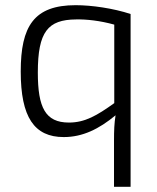

<svg xmlns="http://www.w3.org/2000/svg" viewBox="-20 -517 606 741"><path d="M484 204V-463C417 -485 334 -497 272 -497C111 -497 60 -416 60 -241C60 -65 112 12 226 12C299 12 362 -19 426 -72C421 -41 420 -13 420 26V204ZM421 -119C354 -71 308 -44 246 -44C155 -44 126 -102 126 -237C126 -395 165 -441 273 -442C314 -443 367 -437 421 -422Z"/></svg>

Font: SnT
Style: Regular
Weight: 300
Designer: Natanael Gama
Version: Version 1.001;PS 001.001;hotconv 1.0.70;makeotf.lib2.5.58329